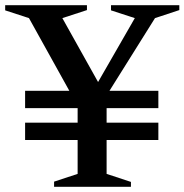

<svg xmlns="http://www.w3.org/2000/svg" viewBox="-38 -721 713 742"><path d="M171 1V-19L262 -49V-180H59V-247H262V-303H59V-370H230L74 -651L-18 -681V-701H298V-682L203 -651L341 -404L483 -651L391 -681V-701H655V-682L561 -651L385 -370H574V-303H374V-247H574V-180H374V-49L468 -18V1Z"/></svg>

Font: Wittgenstein Medium
Style: Regular
Weight: 500
Designer: Jörg Drees
Foundry: Jörg Drees
Version: Version 1.500